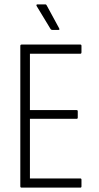

<svg xmlns="http://www.w3.org/2000/svg" viewBox="-20 -859 452 879"><path d="M79 0Q73 0 73 -6V-649Q73 -655 79 -655H348Q353 -655 353 -649V-620Q353 -613 348 -613H117V-355H331Q336 -355 336 -349V-321Q336 -315 331 -315H117V-42H348Q353 -42 353 -36V-6Q353 0 348 0ZM220 -722Q214 -722 211 -727L148 -831Q146 -834 147 -836.5Q148 -839 151 -839H187Q192 -839 194 -834L251 -729Q254 -722 248 -722Z"/></svg>

Font: Sofia Sans Condensed Light
Style: Regular
Weight: 300
Designer: Botio Nikoltchev, Ani Petrova
Foundry: lettersoup
Version: Version 4.101